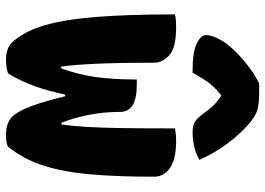

<svg xmlns="http://www.w3.org/2000/svg" viewBox="-142 -732 884 640"><g transform="rotate(90 300.0 -412.0)"><path d="M245 -426H262Q353 -426 353 -371Q353 -316 363 -265.5Q373 -215 389 -175H395Q400 -210 403 -259Q406 -308 407 -380Q408 -452 408 -553Q427 -557 452 -557Q508 -557 538.5 -537.5Q569 -518 569 -483Q569 -366 561.5 -275.5Q554 -185 532.5 -116.5Q511 -48 468 4Q458 8 449.5 9Q441 10 430 10Q408 10 392 4Q376 -2 365 -15Q348 -35 332 -79.5Q316 -124 301 -187H295Q284 -132 267 -85Q250 -38 225 3Q206 10 179 10Q160 10 144.5 4.5Q129 -1 117 -15Q84 -53 64.5 -118.5Q45 -184 36.5 -290Q28 -396 28 -553Q39 -556 49.5 -556.5Q60 -557 71 -557Q139 -557 164 -534.5Q189 -512 189 -484Q189 -265 202 -174H208Q228 -229 236.5 -287.5Q245 -346 245 -426ZM259 -834H290Q325 -834 347.5 -827.5Q370 -821 398 -795Q469 -731 513 -635Q493 -623 469.5 -617.5Q446 -612 420 -612Q398 -612 385.5 -620Q373 -628 357 -650Q347 -664 334.5 -678Q322 -692 300 -707H297Q265 -681 249.5 -657Q234 -633 222 -612H216Q152 -612 124.5 -626Q97 -640 97 -656Q97 -667 102.5 -682.5Q108 -698 120 -717Q135 -739 159 -762Q183 -785 210 -804.5Q237 -824 259 -834Z"/></g></svg>

Font: Recursive Mn Csl St Blk
Style: Regular
Weight: 900
Monospace: yes
Version: Version 1.079;hotconv 1.0.112;makeotfexe 2.5.65598; ttfautoh